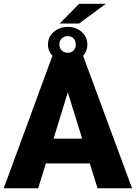

<svg xmlns="http://www.w3.org/2000/svg" viewBox="-22 -1006 726 1026"><path d="M499 0 458 -132.8H223.1L182.1 0H-2L259.3 -710.9H420.9L683.6 0ZM264.2 -265.1H417L340.3 -512.7ZM297.4 -880.4 400.9 -985.8H543.9L400.9 -880.4ZM234.4 -768.1Q234.4 -808.1 265.1 -835.2Q295.9 -862.3 340.3 -862.3Q384.8 -862.3 414.8 -835.2Q444.8 -808.1 444.8 -768.1Q444.8 -727.5 414.8 -701.4Q384.8 -675.3 340.3 -675.3Q295.9 -675.3 265.1 -701.7Q234.4 -728 234.4 -768.1ZM295.4 -768.1Q295.4 -748.5 308.1 -736.3Q320.8 -724.1 340.3 -724.1Q359.9 -724.1 371.3 -736.3Q382.8 -748.5 382.8 -768.1Q382.8 -788.1 371.3 -800.5Q359.9 -813 340.3 -813Q320.8 -813 308.1 -800.5Q295.4 -788.1 295.4 -768.1Z"/></svg>

Font: Vazirmatn RD Black
Style: Regular
Weight: 900
Designer: Saber Rastikerdar
Foundry: Saber Rastikerdar
Version: Version 32.102